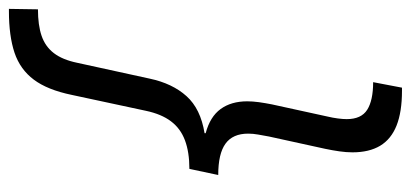

<svg xmlns="http://www.w3.org/2000/svg" viewBox="-312 -491 912 426"><g transform="rotate(90 144.0 -278.0)"><path d="M-49.3 158.2 -48.3 93.8Q-13.2 93.8 10.5 85.7Q34.2 77.6 48.8 58.6Q63.5 39.6 70.3 6.8L105.5 -154.3Q116.2 -204.6 144.3 -235.8Q172.4 -267.1 226.6 -275.9V-278.3Q189.9 -288.1 172.9 -311.5Q155.8 -335 155.8 -370.6Q155.8 -382.3 157.7 -396.5Q159.7 -410.6 162.6 -425.3L189.5 -548.3Q192.4 -560.5 193.8 -571.5Q195.3 -582.5 195.3 -591.3Q195.3 -623.5 174.6 -636.7Q153.8 -649.9 113.3 -649.9L125.5 -713.9H132.3Q179.2 -713.9 209.5 -701.9Q239.7 -689.9 254.4 -665.5Q269 -641.1 269 -604Q269 -590.3 266.8 -575Q264.6 -559.6 261.2 -543.5L233.9 -418.9Q231.4 -405.8 229.5 -394.5Q227.5 -383.3 227.5 -372.6Q227.5 -338.4 249.8 -322.3Q272 -306.2 319.3 -306.2L305.7 -242.2Q268.6 -242.2 242.4 -232.4Q216.3 -222.7 200.2 -201.4Q184.1 -180.2 176.8 -145.5L141.6 18.6Q130.4 72.8 107.7 103Q85 133.3 47.9 145.8Q10.7 158.2 -43.9 158.2Z"/></g></svg>

Font: Open Sans SemiCondensed
Style: Italic
Weight: 400
Width: 4
Italic angle: -12°
Designer: Monotype Design Team
Foundry: Monotype Imaging Inc.
Version: Version 3.000